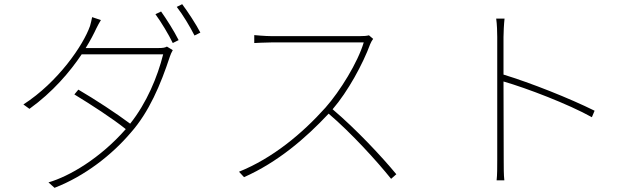

<svg xmlns="http://www.w3.org/2000/svg" viewBox="-20 -846 3040 919"><path d="M390 -616C412 -651 429 -684 442 -712C448 -724 455 -737 463 -750L421 -764C418 -751 415 -734 411 -722C379 -630 258 -453 92 -346L121 -325C232 -405 314 -501 371 -586H761C734 -478 682 -353 603 -254C536 -304 437 -369 355 -417L336 -394C418 -344 517 -280 582 -228C459 -88 312 -2 212 27L241 53C386 -3 516 -105 606 -211C693 -309 749 -441 793 -575C795 -582 802 -598 807 -606L779 -623C770 -618 761 -616 737 -616ZM724 -778C751 -741 788 -680 807 -640L835 -654C813 -698 776 -756 751 -791ZM826 -813C855 -776 888 -721 911 -676L939 -690C919 -729 879 -790 852 -826Z M1746 -677C1735 -674 1721 -673 1700 -673H1281C1249 -673 1197 -678 1197 -678V-640C1197 -640 1251 -643 1281 -643H1721C1693 -548 1608 -410 1538 -331C1426 -206 1285 -89 1124 -24L1148 2C1308 -69 1442 -183 1553 -302C1661 -210 1783 -76 1852 10L1877 -12C1806 -98 1685 -227 1572 -323C1646 -409 1717 -540 1752 -635C1754 -641 1762 -655 1766 -660Z M2826 -316C2705 -376 2521 -449 2390 -489V-669C2390 -688 2392 -731 2395 -757H2355C2359 -730 2360 -690 2360 -669V-81C2360 -46 2360 -8 2357 17H2394C2391 -8 2391 -46 2391 -81L2390 -456C2501 -424 2700 -348 2813 -285Z"/></svg>

Font: Noto Sans Japanese Thin
Style: Regular
Weight: 100
Designer: Ryoko NISHIZUKA (kana & ideographs); Paul D. Hunt (Latin, Greek & Cyrillic); Wenlong ZHANG (bopomofo); Sandoll Communica
Foundry: Adobe Systems Incorporated
Version: Version 1.000;PS 1;hotconv 1.0.78;makeotf.lib2.5.61930